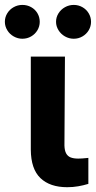

<svg xmlns="http://www.w3.org/2000/svg" viewBox="-61 -763 394 789"><path d="M205.9 -530.3 203.8 -164.9Q204.4 -144.6 210.7 -132.8Q217 -121 229.3 -116.1Q241.6 -111.3 260.4 -111.3Q275.4 -111.3 294.1 -113.4Q299.5 -114.2 302.1 -114.2V-7.4Q282 -1.2 260.4 2.5Q238.8 6.3 215.2 6.3Q144.2 6.3 105.2 -31.1Q66.1 -68.4 65.6 -147.9V-530.3ZM-41 -673.3Q-41 -692.2 -31.2 -708.2Q-21.5 -724.2 -4.9 -733.5Q11.7 -742.8 30.7 -742.8Q50.7 -742.8 66.9 -733.7Q83.2 -724.7 92.8 -708.7Q102.3 -692.6 102.3 -673.3Q102.3 -654.8 92.8 -638.7Q83.2 -622.7 66.9 -613.3Q50.7 -603.8 30.7 -603.8Q12.1 -603.8 -4.7 -613.3Q-21.5 -622.7 -31.2 -639Q-41 -655.2 -41 -673.3ZM169.3 -673.3Q169.3 -692.2 179.3 -708.2Q189.4 -724.2 206.1 -733.5Q222.9 -742.8 242 -742.8Q261.5 -742.8 277.8 -733.5Q294.1 -724.2 303.6 -708.2Q313.1 -692.2 313.1 -673.3Q313.1 -654.8 303.6 -638.7Q294.1 -622.7 277.8 -613.3Q261.5 -603.8 242 -603.8Q222.9 -603.8 206.1 -613.3Q189.4 -622.7 179.3 -639Q169.3 -655.2 169.3 -673.3Z"/></svg>

Font: Pretendard GOV Variable
Style: Regular
Weight: 400
Designer: Base glyphs from Inter by Rasmus Andersson; Hangul glyphs from Noto Sans CJK(Source Han Sans) by Jang Soo-young and Kang
Foundry: Kil Hyung-jin
Version: Version 1.307;Glyphs 3.2 (3192)